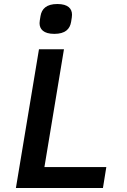

<svg xmlns="http://www.w3.org/2000/svg" viewBox="-20 -946 640 966"><path d="M497.9 0 514.9 -105.5H203.5L301.8 -698.2H176.1L60 0ZM179 -829.5C179 -799.4 198.9 -775.6 253.2 -775.6C307.9 -775.6 331.7 -799.4 337.7 -835.6C340.9 -853.3 342.3 -864.7 342.3 -871.8C342.3 -902.3 322.8 -925.8 268.5 -925.8C213.8 -925.8 190 -901.6 183.9 -865.8C180.8 -847.7 179 -836.6 179 -829.5Z"/></svg>

Font: Margiela Mono Italic SmBold It
Style: Regular
Weight: 600
Designer: Mike Abbink, Paul van der Laan, Pieter van Rosmalen
Foundry: Bold Monday
Version: Version 2.003 2021